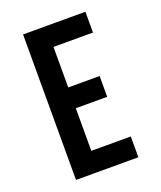

<svg xmlns="http://www.w3.org/2000/svg" viewBox="-131 -784 727 868"><g transform="rotate(-20 232.0 -350.0)"><path d="M194 -405H345V-305H194V-100H384V0H84V-700H384V-600H194Z"/></g></svg>

Font: Bebas Neue Bold
Style: Regular
Weight: 700
Designer: Ryoichi Tsunekawa & LGV (GE)
Foundry: Free Software Foundation, Inc.
Version: Version 1.003 August 13, 2016